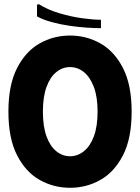

<svg xmlns="http://www.w3.org/2000/svg" viewBox="-20 -881 666 913"><path d="M20 -350Q20 -477 61 -557Q102 -637 168.5 -674.5Q235 -712 313 -712Q391 -712 457.5 -674.5Q524 -637 565 -557Q606 -477 606 -350Q606 -223 565 -143Q524 -63 457.5 -25.5Q391 12 313 12Q235 12 168.5 -25.5Q102 -63 61 -143Q20 -223 20 -350ZM184 -350Q184 -280 201 -233Q218 -186 247.5 -162Q277 -138 313 -138Q349 -138 379 -162Q409 -186 426.5 -233Q444 -280 444 -350Q444 -421 426 -468Q408 -515 378.5 -538.5Q349 -562 313 -562Q277 -562 247.5 -538Q218 -514 201 -467Q184 -420 184 -350ZM165 -861Q206 -835 261 -818.5Q316 -802 369.5 -794.5Q423 -787 460 -787V-747Q433 -747 393.5 -749.5Q354 -752 310 -758.5Q266 -765 225.5 -776Q185 -787 156 -803V-859Z"/></svg>

Font: Phudu Light
Style: Bold
Weight: 700
Version: Version 1.005;gftools[0.9.23]